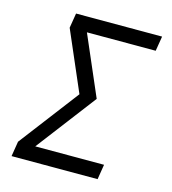

<svg xmlns="http://www.w3.org/2000/svg" viewBox="-109 -825 819 914"><g transform="rotate(15 300.0 -367.5)"><path d="M32 0 44 -74 268 -368 141 -662 153 -735H577L565 -662H226L353 -368L129 -74H468L456 0Z"/></g></svg>

Font: Iosevka Aile
Style: Italic
Weight: 400
Italic angle: -9°
Designer: Belleve Invis
Foundry: Belleve Invis
Version: Version 28.0.1; ttfautohint (v1.8.4)